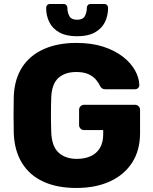

<svg xmlns="http://www.w3.org/2000/svg" viewBox="-20 -923 760 953"><path d="M359 10Q263.6 10 195.4 -21.3Q127.3 -52.6 89.6 -113.3Q51.9 -173.9 48.3 -261.2Q47.3 -303.7 47.3 -352.5Q47.3 -401.2 48.3 -445Q51.9 -530.2 89.9 -589.1Q127.9 -648 196.9 -679Q265.9 -710 359 -710Q434.2 -710 492 -691.4Q549.7 -672.7 589.5 -641.9Q629.2 -611.1 649.9 -574.2Q670.5 -537.3 671.5 -501.3Q671.9 -492.3 665.6 -486.1Q659.2 -480 649.9 -480H503.5Q493.3 -480 487.7 -483.6Q482.1 -487.1 477.5 -494.4Q471.3 -509.1 457.8 -525.8Q444.3 -542.4 420.7 -554Q397.1 -565.6 359 -565.6Q302.5 -565.6 269.8 -535.9Q237.1 -506.1 234.4 -440Q231.4 -354.4 234.4 -266.2Q237.1 -196.1 271.1 -165.2Q305 -134.4 361.5 -134.4Q399.2 -134.4 428.8 -147.2Q458.3 -160 475.3 -187.4Q492.3 -214.9 492.3 -257.5V-277.3H397.6Q387 -277.3 379.7 -284.7Q372.5 -292.1 372.5 -302.8V-377.4Q372.5 -388.4 379.7 -395.6Q387 -402.9 397.6 -402.9H649.7Q660.7 -402.9 668 -395.6Q675.2 -388.4 675.2 -377.4V-263.1Q675.2 -176.9 635.9 -115.9Q596.6 -54.9 525.5 -22.4Q454.4 10 359 10ZM362.7 -743.1Q308.4 -743.1 274.3 -762.3Q240.3 -781.5 224.6 -813.5Q209 -845.5 209 -884.1Q209 -892.1 214 -897.6Q219 -903.1 228 -903.1H295.5Q304.5 -903.1 309.5 -897.6Q314.5 -892.1 314.5 -884.1Q314.5 -861.4 324.2 -843.2Q334 -825 362.8 -825Q391.6 -825 401.3 -843.2Q411 -861.4 411 -884.4Q411 -892.1 416 -897.6Q421 -903.1 430 -903.1H497.5Q506.5 -903.1 511.5 -897.6Q516.5 -892.1 516.5 -884.1Q516.5 -845.5 500.9 -813.5Q485.2 -781.5 451.4 -762.3Q417.5 -743.1 362.7 -743.1Z"/></svg>

Font: Rubik Light
Style: Regular
Weight: 300
Designer: Hubert and Fischer
Foundry: Hubert and Fischer
Version: Version 2.300;gftools[0.9.30]